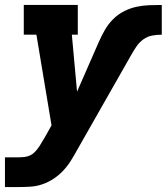

<svg xmlns="http://www.w3.org/2000/svg" viewBox="-29 -550 673 775"><path d="M-9 205V85H46Q58 85 70.5 83.5Q83 82 94 76.5Q105 71 114 61Q123 51 130 40.5Q137 30 143 19Q149 8 156 -3L179 -44L118 -410H67V-530H285V-410H261L282 -180L370 -381Q381 -406 394.5 -429.5Q408 -453 427.5 -472.5Q447 -492 471.5 -504.5Q496 -517 521.5 -522.5Q547 -528 573 -529Q599 -530 624 -530V-410Q605 -410 585.5 -406.5Q566 -403 549.5 -391Q533 -379 521.5 -362Q510 -345 500 -327L282 56Q270 78 256.5 99.5Q243 121 225.5 139.5Q208 158 186.5 172Q165 186 141.5 194Q118 202 94 203.5Q70 205 46 205Z"/></svg>

Font: Iosevka Slab HvExObl
Style: Regular
Weight: 900
Width: 7
Italic angle: -9°
Monospace: yes
Designer: Belleve Invis
Foundry: Belleve Invis
Version: Version 11.1.1; ttfautohint (v1.8.3)